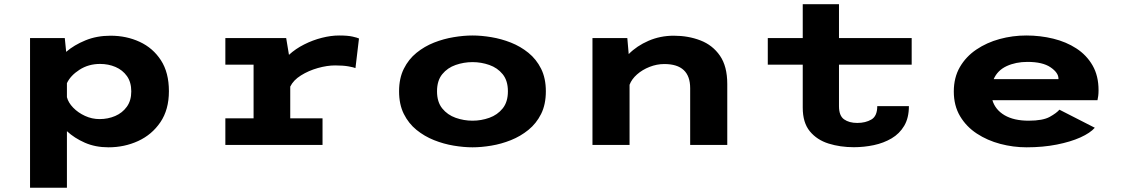

<svg xmlns="http://www.w3.org/2000/svg" viewBox="-20 -678 5256 898"><path d="M120.5 200V-500H283L289.5 -435.5Q326.5 -467.5 379.5 -489.2Q432.5 -511 497 -511Q571.5 -511 633.5 -482.2Q695.5 -453.5 732.8 -396Q770 -338.5 770 -251.5Q770 -165 730.2 -106.5Q690.5 -48 626.2 -18.5Q562 11 487.5 11Q426 11 377 -10.5Q328 -32 293 -64.5V200ZM448 -379Q394 -379 351.8 -351.8Q309.5 -324.5 293 -289V-223.5Q299.5 -198 322.2 -174.5Q345 -151 377.5 -136Q410 -121 445.5 -121Q485 -121 518.8 -135.5Q552.5 -150 573.2 -178.8Q594 -207.5 594 -250.5Q594 -293.5 573.8 -322Q553.5 -350.5 520.2 -364.8Q487 -379 448 -379Z M1034 0V-124.5H1166V-375.5H1034V-500H1318.5L1331.5 -421.5Q1362.5 -450 1402.8 -470.2Q1443 -490.5 1485.5 -501.2Q1528 -512 1566 -512Q1606.5 -512 1629.2 -506.8Q1652 -501.5 1659 -498L1642.5 -359.5Q1635 -363 1610.2 -367.5Q1585.5 -372 1547.5 -372Q1510 -372 1466.5 -359.8Q1423 -347.5 1387.5 -325.2Q1352 -303 1337.5 -273V-124.5H1488.5V0Z M2190 11Q2149 11 2102.2 3.2Q2055.5 -4.5 2010.2 -22.5Q1965 -40.5 1928 -70.5Q1891 -100.5 1868.8 -145Q1846.5 -189.5 1846.5 -251Q1846.5 -312 1868.8 -356.5Q1891 -401 1928 -431Q1965 -461 2010 -478.8Q2055 -496.5 2102 -504.2Q2149 -512 2190 -512Q2231 -512 2277.8 -504.2Q2324.5 -496.5 2369.5 -478.8Q2414.5 -461 2451.5 -431Q2488.5 -401 2510.8 -356.5Q2533 -312 2533 -251Q2533 -189.5 2510.8 -145Q2488.5 -100.5 2451.5 -70.5Q2414.5 -40.5 2369.5 -22.5Q2324.5 -4.5 2277.8 3.2Q2231 11 2190 11ZM2190 -113.5Q2230.5 -113.5 2268.5 -127Q2306.5 -140.5 2331 -170.8Q2355.5 -201 2355.5 -251Q2355.5 -301 2331 -331Q2306.5 -361 2268.5 -374.2Q2230.5 -387.5 2190 -387.5Q2149.5 -387.5 2111.2 -374.2Q2073 -361 2048.5 -331Q2024 -301 2024 -251Q2024 -201 2048.5 -170.8Q2073 -140.5 2111.2 -127Q2149.5 -113.5 2190 -113.5Z M2751 0V-500H2914L2920.5 -425Q2958.5 -463.5 3013.2 -487.2Q3068 -511 3131.5 -511Q3199 -511 3256 -489Q3313 -467 3347.2 -417.5Q3381.5 -368 3381.5 -285V0H3208V-265.5Q3208 -378.5 3087 -378.5Q3052 -378.5 3018.2 -365.2Q2984.5 -352 2959.5 -330Q2934.5 -308 2924.5 -281.5V0Z M3734.5 -174.5V-375.5H3571V-500H3734.5V-658.5H3904V-500H4244V-375.5H3904V-181.5Q3904 -136.5 3927.8 -119.8Q3951.5 -103 3989.5 -103Q4028 -103 4055.5 -119Q4083 -135 4083 -181.5H4231Q4231 -126.5 4209 -89.5Q4187 -52.5 4150 -30.8Q4113 -9 4067 0.8Q4021 10.5 3973.5 10.5Q3910 10.5 3855.5 -6.5Q3801 -23.5 3767.8 -63.8Q3734.5 -104 3734.5 -174.5Z M4781.5 11Q4719 11 4658.5 -5Q4598 -21 4548.8 -53.2Q4499.5 -85.5 4470.2 -134.8Q4441 -184 4441 -250Q4441 -315.5 4469.5 -364.5Q4498 -413.5 4546.5 -446.2Q4595 -479 4655.5 -495.5Q4716 -512 4780 -512Q4845.5 -512 4906 -497.2Q4966.5 -482.5 5014.2 -451.5Q5062 -420.5 5090 -372Q5118 -323.5 5118 -256Q5118 -241.5 5116.5 -229.5Q5115 -217.5 5113 -209.5H4621.5Q4635 -164.5 4678.5 -139Q4722 -113.5 4791 -113.5Q4857.5 -113.5 4889.8 -131.5Q4922 -149.5 4935 -165L5100.5 -80.5Q5079 -56 5033 -35.2Q4987 -14.5 4922.5 -1.8Q4858 11 4781.5 11ZM4785.5 -388.5Q4731 -388.5 4688.2 -368.8Q4645.5 -349 4627.5 -308H4930.5V-310.5Q4930.5 -338 4893.5 -363.2Q4856.5 -388.5 4785.5 -388.5Z"/></svg>

Font: Trispace SemiExpanded
Style: Bold
Weight: 700
Width: 6
Designer: Tyler Finck
Foundry: Etcetera Type Company
Version: Version 1.210; ttfautohint (v1.8.3)